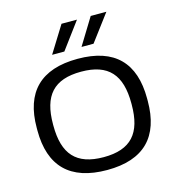

<svg xmlns="http://www.w3.org/2000/svg" viewBox="-104 -768 786 864"><g transform="rotate(-15 289.0 -335.5)"><path d="M32 -256V-244C32 -78 117 9 290 9C462 9 546 -78 546 -244V-256C546 -422 462 -509 290 -509C117 -509 32 -422 32 -256ZM107 -247V-253C107 -386 162 -449 290 -449C417 -449 472 -386 472 -253V-247C472 -114 417 -51 290 -51C162 -51 107 -114 107 -247ZM184 -556H241L333 -680H261ZM321 -556H377L470 -680H397Z"/></g></svg>

Font: LT Wave Light
Style: Regular
Weight: 300
Designer: Daniel Lyons
Version: Version 2.5 (Glyphs App)